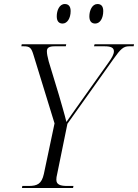

<svg xmlns="http://www.w3.org/2000/svg" viewBox="-20 -934 686 954"><path d="M453 -817C477 -817 493 -843 493 -879C493 -904 482 -914 464 -914C438 -914 424 -882 424 -853C424 -827 436 -817 453 -817ZM291 -817C314 -817 331 -843 331 -879C331 -904 319 -914 302 -914C275 -914 262 -882 262 -853C262 -827 274 -817 291 -817ZM89 0H343L345 -10H315C279 -10 260 -17 260 -41C260 -49 261 -58 264 -69L315 -319L544 -641C579 -691 594 -704 621 -704H644L646 -714H450L447 -704H500C533 -704 546 -696 546 -679C546 -665 537 -648 519 -623L379 -426C351 -386 329 -356 310 -328C301 -366 284 -422 273 -461L222 -629C216 -653 213 -666 213 -680C213 -697 225 -704 252 -704H307L309 -714H88L86 -704H98C129 -704 136 -696 147 -659L251 -321L198 -70C187 -20 165 -10 122 -10H91Z"/></svg>

Font: Noto Serif Display SemiCondensed Light
Style: Italic
Weight: 300
Width: 4
Italic angle: -12°
Designer: Monotype Design Team
Foundry: Monotype Imaging Inc.
Version: Version 2.009